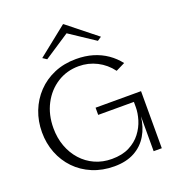

<svg xmlns="http://www.w3.org/2000/svg" viewBox="-156 -1003 1020 1128"><g transform="rotate(-20 354.0 -439.0)"><path d="M366.3 5Q291.7 5 230.1 -20.8Q168.5 -46.6 124.6 -92.3Q80.7 -138 57.1 -198.4Q33.5 -258.8 33.5 -328Q33.5 -397.4 57.2 -458.4Q80.9 -519.4 125.2 -566Q169.5 -612.6 231 -638.8Q292.5 -665 368 -665Q425.3 -665 473 -650.7Q520.7 -636.3 559.2 -609.6Q597.8 -582.8 626.2 -546L569.5 -518Q533.2 -566.8 480.7 -593.4Q428.2 -620 368 -620Q293.3 -620 233.5 -581.9Q173.8 -543.8 139.4 -477.8Q105 -411.8 105 -328Q105 -266.7 124.2 -214.5Q143.4 -162.3 178.5 -123.2Q213.6 -84 261.8 -62.4Q309.9 -40.8 367.2 -40.8Q431.8 -40.8 476.5 -63.6Q521.3 -86.3 549.1 -122.8Q577 -159.4 589.6 -201Q602.1 -242.6 602.1 -278.4V-311.8H378.9V-356.8H663.1V0H612.1V-218Q604.8 -152.9 574.9 -102.5Q545.1 -52 492.9 -23.5Q440.7 5 366.3 5ZM209.3 -721.2 184.2 -737.9 366.2 -882.9H369.3L551.1 -737.9L526.1 -721.2L368.2 -825.9Z"/></g></svg>

Font: Panamera Thin
Style: Regular
Weight: 100
Designer: Bastien Sozeau
Foundry: NBR — Bastien Sozeau
Version: Version 3.003;gftools[0.9.33]